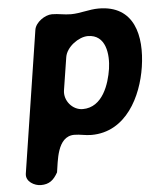

<svg xmlns="http://www.w3.org/2000/svg" viewBox="-52 -572 673 818"><g transform="rotate(-5 284.0 -163.0)"><path d="M200 -520C170 -520 129 -492 124 -460L30 147C25 181 63 201 90 201C126 201 145 185 163 153C171 109 175 0 250 0C275 0 297 7 323 7C472 7 543 -139 562 -263C582 -395 553 -527 400 -527C359 -527 321 -513 281 -513C252 -513 228 -520 200 -520ZM344 -414C422 -414 431 -328 422 -267C412 -203 381 -106 296 -106C252 -106 216 -149 223 -193L245 -333C252 -376 305 -414 344 -414Z"/></g></svg>

Font: Asimov Print
Style: Regular
Weight: 500
Designer: Google
Version: Version 2.000980: 2014